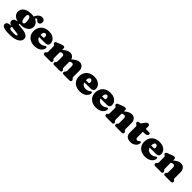

<svg xmlns="http://www.w3.org/2000/svg" viewBox="498 -2537 4694 4694"><g transform="rotate(45 2845.0 -190.0)"><path d="M400 -73.5Q346.5 -79 317.8 -82.2Q289 -85.5 278.2 -89.8Q267.5 -94 267.5 -102.5Q267.5 -107.5 271.5 -111.2Q275.5 -115 283.5 -120L277.5 -130Q201.5 -130 158.2 -115.8Q115 -101.5 97.2 -78.8Q79.5 -56 79.5 -30Q79.5 -3 94 18Q108.5 39 150 53.8Q191.5 68.5 271.5 77.5Q333 84 368.8 88.5Q404.5 93 419.5 99.2Q434.5 105.5 434.5 117.5Q434.5 127.5 426 135.2Q417.5 143 393.2 147Q369 151 321.5 151Q241.5 151 214.5 137.8Q187.5 124.5 187.5 101.5Q187.5 91.5 191.2 81.5Q195 71.5 198.5 68L195.5 59Q99.5 59 60.5 82Q21.5 105 21.5 151Q21.5 181 48 202Q74.5 223 130 234Q185.5 245 272.5 245Q442.5 245 530 194.8Q617.5 144.5 617.5 67.5Q617.5 24 595 -4.5Q572.5 -33 524.5 -49.5Q476.5 -66 400 -73.5ZM378 -444.5 436 -437.5Q449 -469 461 -485Q473 -501 489.5 -501Q502 -501 509.8 -493.8Q517.5 -486.5 525.2 -477.2Q533 -468 545.5 -460.8Q558 -453.5 579.5 -453.5Q612.5 -453.5 630.5 -476.8Q648.5 -500 648.5 -538Q648.5 -579.5 623 -601.5Q597.5 -623.5 561 -623.5Q510 -623.5 467 -590.5Q424 -557.5 396 -488.5ZM574.5 -310Q574.5 -359.5 545.2 -401.5Q516 -443.5 458.5 -469Q401 -494.5 316 -494.5Q227.5 -494.5 164.8 -470Q102 -445.5 68.8 -400.8Q35.5 -356 35.5 -294.5Q35.5 -242.5 67.2 -202Q99 -161.5 160.8 -138.5Q222.5 -115.5 312.5 -115.5Q391.5 -115.5 450.2 -139.5Q509 -163.5 541.8 -207.2Q574.5 -251 574.5 -310ZM291.5 -421.5Q326 -421.5 343.2 -378.8Q360.5 -336 362.5 -268Q364 -228 354 -208.2Q344 -188.5 317.5 -188.5Q297 -188.5 281.8 -207.2Q266.5 -226 258 -261.8Q249.5 -297.5 247.5 -348.5Q246.5 -370 250.5 -386.2Q254.5 -402.5 264.5 -412Q274.5 -421.5 291.5 -421.5Z M1153.5 -311Q1153.5 -270 1128.8 -247.8Q1104 -225.5 1059.5 -225.5H778V-288H910.5Q944.5 -288 944.5 -321.5Q944.5 -362 928.2 -380Q912 -398 891.5 -398Q875 -398 860.8 -388Q846.5 -378 838 -356.2Q829.5 -334.5 829.5 -298.5Q829.5 -213.5 869.2 -172.2Q909 -131 975.5 -131Q1006 -131 1035.5 -141Q1065 -151 1089 -170Q1103.5 -181.5 1111.5 -185.8Q1119.5 -190 1127 -189Q1136 -188.5 1143.8 -181.5Q1151.5 -174.5 1151.5 -157Q1151.5 -112.5 1122.2 -73.5Q1093 -34.5 1039.8 -10.2Q986.5 14 913.5 14Q831.5 14 770.5 -17Q709.5 -48 676 -103.8Q642.5 -159.5 642.5 -233Q642.5 -309.5 674.5 -369Q706.5 -428.5 768.8 -462.8Q831 -497 921.5 -497Q994 -497 1046 -471.5Q1098 -446 1125.8 -403.8Q1153.5 -361.5 1153.5 -311Z M1463 -452V-142Q1463 -113.5 1465.8 -103Q1468.5 -92.5 1476 -87L1484 -81Q1503 -67 1503 -43Q1503 0 1461 0H1254Q1232.5 0 1219.8 -11.5Q1207 -23 1207 -43Q1207 -58 1213.5 -68.5Q1220 -79 1232 -87L1239 -92Q1246 -97.5 1249.5 -107Q1253 -116.5 1253 -142V-305Q1253 -327.5 1247.5 -335.8Q1242 -344 1233 -349L1226 -353Q1215 -360 1208 -368.5Q1201 -377 1201 -391Q1201 -407 1210.5 -418Q1220 -429 1241 -437L1345 -478Q1370.5 -488 1387 -492.5Q1403.5 -497 1422 -497Q1441 -497 1452 -484.2Q1463 -471.5 1463 -452ZM1450 -310 1412 -354 1435 -376Q1505 -443 1555.5 -470Q1606 -497 1648 -497Q1712.5 -497 1752.2 -452.8Q1792 -408.5 1792 -337V-142Q1792 -113.5 1794.8 -103.2Q1797.5 -93 1805 -87L1813 -81Q1832 -67 1832 -43Q1832 0 1790 0H1584Q1542 0 1542 -43Q1542 -67 1561 -81L1569 -87Q1576.5 -92.5 1579.2 -103Q1582 -113.5 1582 -142V-286Q1582 -317.5 1568.5 -333.8Q1555 -350 1531 -350Q1515.5 -350 1499.5 -344.8Q1483.5 -339.5 1467 -325ZM1779 -310 1741 -354 1764 -376Q1834 -443 1884.5 -470Q1935 -497 1977 -497Q2041.5 -497 2081.2 -452.8Q2121 -408.5 2121 -337V-142Q2121 -116.5 2124.8 -107Q2128.5 -97.5 2135 -92L2142 -87Q2154 -78 2160.5 -68Q2167 -58 2167 -43Q2167 -23 2154.5 -11.5Q2142 0 2120 0H1913Q1871 0 1871 -43Q1871 -67 1890 -81L1898 -87Q1905.5 -92.5 1908.2 -103Q1911 -113.5 1911 -142V-286Q1911 -317.5 1897.5 -333.8Q1884 -350 1860 -350Q1844.5 -350 1828.5 -344.8Q1812.5 -339.5 1796 -325Z M2721.5 -311Q2721.5 -270 2696.8 -247.8Q2672 -225.5 2627.5 -225.5H2346V-288H2478.5Q2512.5 -288 2512.5 -321.5Q2512.5 -362 2496.2 -380Q2480 -398 2459.5 -398Q2443 -398 2428.8 -388Q2414.5 -378 2406 -356.2Q2397.5 -334.5 2397.5 -298.5Q2397.5 -213.5 2437.2 -172.2Q2477 -131 2543.5 -131Q2574 -131 2603.5 -141Q2633 -151 2657 -170Q2671.5 -181.5 2679.5 -185.8Q2687.5 -190 2695 -189Q2704 -188.5 2711.8 -181.5Q2719.5 -174.5 2719.5 -157Q2719.5 -112.5 2690.2 -73.5Q2661 -34.5 2607.8 -10.2Q2554.5 14 2481.5 14Q2399.5 14 2338.5 -17Q2277.5 -48 2244 -103.8Q2210.5 -159.5 2210.5 -233Q2210.5 -309.5 2242.5 -369Q2274.5 -428.5 2336.8 -462.8Q2399 -497 2489.5 -497Q2562 -497 2614 -471.5Q2666 -446 2693.8 -403.8Q2721.5 -361.5 2721.5 -311Z M3281.5 -311Q3281.5 -270 3256.8 -247.8Q3232 -225.5 3187.5 -225.5H2906V-288H3038.5Q3072.5 -288 3072.5 -321.5Q3072.5 -362 3056.2 -380Q3040 -398 3019.5 -398Q3003 -398 2988.8 -388Q2974.5 -378 2966 -356.2Q2957.5 -334.5 2957.5 -298.5Q2957.5 -213.5 2997.2 -172.2Q3037 -131 3103.5 -131Q3134 -131 3163.5 -141Q3193 -151 3217 -170Q3231.5 -181.5 3239.5 -185.8Q3247.5 -190 3255 -189Q3264 -188.5 3271.8 -181.5Q3279.5 -174.5 3279.5 -157Q3279.5 -112.5 3250.2 -73.5Q3221 -34.5 3167.8 -10.2Q3114.5 14 3041.5 14Q2959.5 14 2898.5 -17Q2837.5 -48 2804 -103.8Q2770.5 -159.5 2770.5 -233Q2770.5 -309.5 2802.5 -369Q2834.5 -428.5 2896.8 -462.8Q2959 -497 3049.5 -497Q3122 -497 3174 -471.5Q3226 -446 3253.8 -403.8Q3281.5 -361.5 3281.5 -311Z M3593 -452V-142Q3593 -113.5 3595.8 -103Q3598.5 -92.5 3606 -87L3614 -81Q3633 -67 3633 -43Q3633 0 3591 0H3382Q3360.5 0 3347.8 -11.5Q3335 -23 3335 -43Q3335 -58 3341.5 -68.5Q3348 -79 3360 -87L3367 -92Q3374 -97.5 3377.5 -107Q3381 -116.5 3381 -142V-305Q3381 -327.5 3375.5 -335.8Q3370 -344 3361 -349L3354 -353Q3343 -360 3336 -368.5Q3329 -377 3329 -391Q3329 -407 3338.5 -418Q3348 -429 3369 -437L3475 -478Q3500.5 -488 3517 -492.5Q3533.5 -497 3552 -497Q3571 -497 3582 -484.2Q3593 -471.5 3593 -452ZM3575 -310 3537 -354 3560 -376Q3630.5 -443.5 3682.5 -470.2Q3734.5 -497 3778 -497Q3845 -497 3886 -452.8Q3927 -408.5 3927 -337V-142Q3927 -116.5 3930.5 -106.8Q3934 -97 3941 -92L3948 -87Q3960 -78 3966.5 -68Q3973 -58 3973 -43Q3973 -23 3960.5 -11.5Q3948 0 3926 0H3717Q3675 0 3675 -43Q3675 -67 3694 -81L3702 -87Q3709.5 -92.5 3712.2 -103Q3715 -113.5 3715 -142V-286Q3715 -317 3700.8 -333.5Q3686.5 -350 3660 -350Q3643.5 -350 3626 -345Q3608.5 -340 3592 -325Z M4034.5 -394 4027.5 -398Q4015 -405 4007.5 -414.8Q4000 -424.5 4000 -440Q4000 -458.5 4013 -470.2Q4026 -482 4046 -482H4068Q4078 -482 4088.2 -490Q4098.5 -498 4112 -516L4156 -575Q4170 -594 4188.8 -607Q4207.5 -620 4224 -620Q4246.5 -620 4260.2 -607Q4274 -594 4274 -570V-197Q4274 -165.5 4286 -149.2Q4298 -133 4322 -133Q4337 -133 4348.5 -139.5Q4360 -146 4369.2 -154.8Q4378.5 -163.5 4387 -169.8Q4395.5 -176 4404.5 -175Q4414 -174.5 4420.5 -165.8Q4427 -157 4427 -142Q4427 -101 4401.5 -65.2Q4376 -29.5 4333 -7.8Q4290 14 4238 14Q4152.5 14 4107.2 -25.2Q4062 -64.5 4062 -146V-350Q4062 -372.5 4054.2 -380Q4046.5 -387.5 4034.5 -394ZM4201 -382V-482H4385Q4405.5 -482 4417.2 -472.5Q4429 -463 4429 -445Q4429 -418 4405.5 -400Q4382 -382 4327 -382Z M4979.5 -311Q4979.5 -270 4954.8 -247.8Q4930 -225.5 4885.5 -225.5H4604V-288H4736.5Q4770.5 -288 4770.5 -321.5Q4770.5 -362 4754.2 -380Q4738 -398 4717.5 -398Q4701 -398 4686.8 -388Q4672.5 -378 4664 -356.2Q4655.5 -334.5 4655.5 -298.5Q4655.5 -213.5 4695.2 -172.2Q4735 -131 4801.5 -131Q4832 -131 4861.5 -141Q4891 -151 4915 -170Q4929.5 -181.5 4937.5 -185.8Q4945.5 -190 4953 -189Q4962 -188.5 4969.8 -181.5Q4977.5 -174.5 4977.5 -157Q4977.5 -112.5 4948.2 -73.5Q4919 -34.5 4865.8 -10.2Q4812.5 14 4739.5 14Q4657.5 14 4596.5 -17Q4535.5 -48 4502 -103.8Q4468.5 -159.5 4468.5 -233Q4468.5 -309.5 4500.5 -369Q4532.5 -428.5 4594.8 -462.8Q4657 -497 4747.5 -497Q4820 -497 4872 -471.5Q4924 -446 4951.8 -403.8Q4979.5 -361.5 4979.5 -311Z M5291 -452V-142Q5291 -113.5 5293.8 -103Q5296.5 -92.5 5304 -87L5312 -81Q5331 -67 5331 -43Q5331 0 5289 0H5080Q5058.5 0 5045.8 -11.5Q5033 -23 5033 -43Q5033 -58 5039.5 -68.5Q5046 -79 5058 -87L5065 -92Q5072 -97.5 5075.5 -107Q5079 -116.5 5079 -142V-305Q5079 -327.5 5073.5 -335.8Q5068 -344 5059 -349L5052 -353Q5041 -360 5034 -368.5Q5027 -377 5027 -391Q5027 -407 5036.5 -418Q5046 -429 5067 -437L5173 -478Q5198.5 -488 5215 -492.5Q5231.5 -497 5250 -497Q5269 -497 5280 -484.2Q5291 -471.5 5291 -452ZM5273 -310 5235 -354 5258 -376Q5328.5 -443.5 5380.5 -470.2Q5432.5 -497 5476 -497Q5543 -497 5584 -452.8Q5625 -408.5 5625 -337V-142Q5625 -116.5 5628.5 -106.8Q5632 -97 5639 -92L5646 -87Q5658 -78 5664.5 -68Q5671 -58 5671 -43Q5671 -23 5658.5 -11.5Q5646 0 5624 0H5415Q5373 0 5373 -43Q5373 -67 5392 -81L5400 -87Q5407.5 -92.5 5410.2 -103Q5413 -113.5 5413 -142V-286Q5413 -317 5398.8 -333.5Q5384.5 -350 5358 -350Q5341.5 -350 5324 -345Q5306.5 -340 5290 -325Z"/></g></svg>

Font: Fraunces SuperSoft Wonky
Style: Regular
Weight: 900
Version: Version 1.000;[b76b70a41]